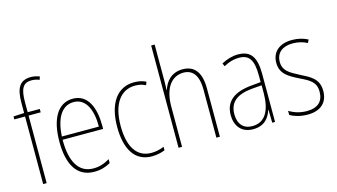

<svg xmlns="http://www.w3.org/2000/svg" viewBox="-87 -1118 2416 1378"><g transform="rotate(-15 1121.5 -428.5)"><path d="M206 -553V-578H116V-651C116 -752 138 -792 201 -792C220 -792 241 -788 259 -780L267 -803C250 -810 228 -816 202 -816C120 -816 90 -764 90 -655V-579L10 -575V-553H90V-51H116V-553Z M453 -588C336 -588 281 -474 281 -314C281 -148 338 -41 469 -41C517 -41 555 -53 590 -73V-102C547 -77 512 -66 469 -66C361 -66 306 -157 307 -322H608V-349C608 -475 567 -588 453 -588ZM453 -563C544 -563 584 -468 583 -346H308C316 -491 370 -563 453 -563Z M897 -41C932 -41 969 -49 994 -60V-86C965 -73 931 -66 899 -66C783 -66 735 -168 735 -309C735 -473 802 -563 909 -563C936 -563 963 -558 987 -545L996 -569C970 -582 942 -588 908 -588C784 -588 709 -486 709 -309C709 -148 767 -41 897 -41Z M1122 -544V-811H1096V-51H1122V-350C1122 -498 1188 -563 1268 -563C1333 -563 1377 -520 1377 -407V-51H1403V-411C1403 -531 1355 -588 1269 -588C1181 -588 1139 -528 1122 -473H1120C1121 -497 1122 -514 1122 -544Z M1680 -588C1639 -588 1595 -575 1557 -554L1567 -531C1610 -555 1647 -563 1680 -563C1755 -563 1787 -522 1787 -402V-354L1714 -347C1590 -335 1518 -285 1518 -180C1518 -104 1559 -41 1649 -41C1735 -41 1771 -94 1788 -147H1790L1792 -51H1813V-407C1813 -537 1772 -588 1680 -588ZM1714 -324 1788 -330V-271C1787 -149 1748 -64 1649 -64C1583 -64 1545 -106 1545 -180C1545 -270 1604 -314 1714 -324Z M2205 -177C2205 -269 2143 -296 2070 -333C2001 -369 1957 -393 1957 -458C1957 -527 2006 -563 2080 -563C2119 -563 2160 -553 2187 -537L2199 -560C2168 -577 2126 -588 2081 -588C1982 -588 1931 -533 1931 -459C1931 -375 1989 -345 2064 -307C2132 -274 2178 -251 2178 -179C2178 -108 2139 -67 2054 -67C2006 -67 1960 -81 1924 -104V-73C1951 -57 1998 -41 2054 -41C2155 -41 2205 -95 2205 -177Z"/></g></svg>

Font: Noto Sans Tamil UI Condensed Thin
Style: Regular
Weight: 100
Width: 3
Designer: Jelle Bosma - Monotype Design Team
Foundry: Monotype Imaging Inc.
Version: Version 2.004